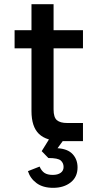

<svg xmlns="http://www.w3.org/2000/svg" viewBox="-20 -677 452 921"><path d="M279 0Q203 0 167 -34.5Q131 -69 131 -144V-445H50V-532H131V-657H237V-532H378V-445H237V-152Q237 -114 253 -100.5Q269 -87 302 -87H378V0ZM235 224Q186 224 155.5 201.5Q125 179 114 144L170 122Q179 143 193.5 152.5Q208 162 233 162Q257 162 271 152Q285 142 285 124Q285 105 271.5 93Q258 81 212 81L180 48L216 -10H288L256 34Q305 37 328.5 62.5Q352 88 352 126Q352 172 319 198Q286 224 235 224Z"/></svg>

Font: Geist Med
Style: Regular
Weight: 400
Designer: Basement.studio, Andrés Briganti, Mateo Zaragoza
Foundry: Basement.studio, Vercel, Andrés Briganti, Guido Ferreyra, Mateo Zaragoza
Version: Version 1.401